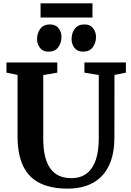

<svg xmlns="http://www.w3.org/2000/svg" viewBox="-20 -1115 780 1143"><path d="M384.5 8Q284 8 217.5 -24.8Q151 -57.5 117.8 -126.8Q84.5 -196 84.5 -305V-669L18.5 -682.5V-743H321V-682.5L237.5 -668V-291Q237.5 -230 248 -185.5Q258.5 -141 279.8 -111.8Q301 -82.5 332.2 -68.5Q363.5 -54.5 404.5 -54.5Q461 -54.5 497.2 -83.2Q533.5 -112 550.8 -164.8Q568 -217.5 568 -289.5V-668.5L482.5 -682.5V-743H729.5V-682.5L661.5 -669L661 -297.5Q661 -216 640.5 -158Q620 -100 582.5 -63.2Q545 -26.5 494.5 -9.2Q444 8 384.5 8ZM268.5 -807.5Q235 -807.5 217.8 -830.2Q200.5 -853 200.5 -882Q200.5 -917.5 219.8 -943.5Q239 -969.5 277 -969.5H278Q311.5 -969.5 328.8 -947Q346 -924.5 346 -895Q346 -860 326.8 -833.8Q307.5 -807.5 269.5 -807.5ZM474 -807.5Q440.5 -807.5 423.2 -830.2Q406 -853 406 -882Q406 -917.5 425.2 -943.5Q444.5 -969.5 482.5 -969.5H483.5Q517 -969.5 534.2 -947Q551.5 -924.5 551.5 -895Q551.5 -860 532.2 -833.8Q513 -807.5 475 -807.5ZM530.5 -1095V-1010.5H221.5V-1095Z"/></svg>

Font: Merriweather 24pt
Style: Bold
Weight: 700
Designer: Eben Sorkin
Foundry: Eben Sorkin
Version: Version 2.100